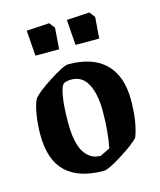

<svg xmlns="http://www.w3.org/2000/svg" viewBox="-102 -730 679 814"><g transform="rotate(-15 237.0 -322.5)"><path d="M99.1 -537.1 90.8 -648.9 190.9 -654.8 210 -629.9 203.1 -537.1ZM274.9 -537.1 267.1 -648.9 367.2 -654.8 386.2 -629.9 378.9 -537.1ZM253.9 9.8Q144 9.8 88.1 -43.5Q32.2 -96.7 32.2 -208Q32.2 -253.4 39.3 -295.7Q46.4 -337.9 57.1 -358.9Q74.2 -382.8 138.9 -424.3Q203.6 -465.8 223.1 -465.8Q331.1 -465.8 386.5 -410.9Q441.9 -356 441.9 -251Q441.9 -155.8 418 -92.8Q400.4 -70.3 336.9 -30.3Q273.4 9.8 253.9 9.8ZM256.8 -55.2 299.8 -76.2Q314 -147.9 314 -236.8Q314 -310.5 290.8 -355.2Q267.6 -399.9 219.2 -399.9Q199.7 -399.9 188 -394Q174.8 -388.2 167 -342.5Q159.2 -296.9 159.2 -223.1Q159.2 -183.6 165 -153.1Q170.9 -122.6 180.4 -104.5Q189.9 -86.4 203.1 -75Q216.3 -63.5 229.2 -59.3Q242.2 -55.2 256.8 -55.2Z"/></g></svg>

Font: Grenze SemiBold
Style: Regular
Weight: 600
Designer: Renata Polastri
Foundry: Omnibus-Type
Version: Version 1.002;PS 001.002;hotconv 1.0.88;makeotf.lib2.5.64775